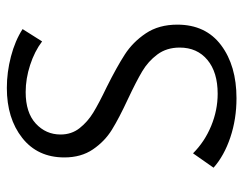

<svg xmlns="http://www.w3.org/2000/svg" viewBox="-95 -609 711 561"><g transform="rotate(-90 260.5 -328.5)"><path d="M252 -310Q196 -336 162 -357Q128 -378 104.5 -412.5Q81 -447 81 -496Q81 -574 138 -619Q195 -664 284 -664Q330 -664 376 -652Q422 -640 456 -618L420 -561Q391 -583 351 -596Q311 -609 272 -609Q212 -609 180 -579.5Q148 -550 148 -507Q148 -475 166.5 -451.5Q185 -428 212 -411.5Q239 -395 287 -372Q345 -343 381.5 -319.5Q418 -296 443.5 -258Q469 -220 469 -166Q469 -83 409 -38Q349 7 254 7Q193 7 139.5 -11Q86 -29 51 -60L93 -120Q127 -86 173 -67Q219 -48 267 -48Q330 -48 366 -78Q402 -108 402 -159Q402 -197 382 -224Q362 -251 332.5 -268.5Q303 -286 252 -310Z"/></g></svg>

Font: Ysabeau Infant
Style: Regular
Weight: 400
Designer: Christian Thalmann (Catharsis Fonts)
Version: Version 0.003